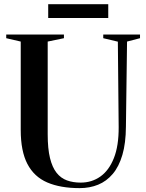

<svg xmlns="http://www.w3.org/2000/svg" viewBox="-20 -912 714 940"><path d="M370 9Q275.5 9 211.2 -18.8Q147 -46.5 114.2 -109.2Q81.5 -172 81.5 -275.5V-708.5L10.5 -725V-743H293V-725L213.5 -708.5V-254.5Q213.5 -184 224.8 -138.2Q236 -92.5 257 -66Q278 -39.5 307.8 -28.8Q337.5 -18 375 -18Q429.5 -18 471.5 -47.8Q513.5 -77.5 537.5 -137.8Q561.5 -198 561 -290L557 -708L485.5 -725V-743H665.5V-725L602 -708.5L596.5 -292Q596 -211 579.2 -153.8Q562.5 -96.5 532 -60.5Q501.5 -24.5 460.5 -7.8Q419.5 9 370 9ZM510 -891.5V-824H216V-891.5Z"/></svg>

Font: Merriweather 144pt SemiBold
Style: Regular
Weight: 600
Version: Version 2.100